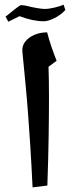

<svg xmlns="http://www.w3.org/2000/svg" viewBox="-20 -820 324 831"><path d="M121 -9Q116 -112 111 -190Q106 -268 101 -333.5Q96 -399 90 -461Q84 -523 77 -595Q74 -620 88.5 -639Q103 -658 128.5 -669Q154 -680 184 -680Q192 -649 202.5 -618Q213 -587 225 -557L190 -531Q192 -476 192 -399.5Q192 -323 190.5 -227Q189 -131 185 -17ZM16.1 -726 4 -748Q65 -798 71 -798L89 -796Q118 -789 139.3 -785.2Q160.7 -781.3 173.9 -781.3Q191.2 -781.3 216.1 -787.2Q241 -793 255 -800L263 -776.9Q243 -755 215.6 -741.5Q188.2 -728 170 -728Q122 -728 64.5 -750Z"/></svg>

Font: Noto Naskh Arabic
Style: Regular
Weight: 400
Designer: Monotype Design Team, David Williams, Mohamad Dakak and Nizar Qandah
Foundry: Monotype Imaging Inc.
Version: Version 2.013